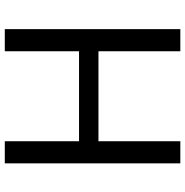

<svg xmlns="http://www.w3.org/2000/svg" viewBox="-6 -748 754 781"><g transform="rotate(-90 370.5 -357.0)"><path d="M643 0H553V-333H187V0H97V-714H187V-412H553V-714H643Z"/></g></svg>

Font: Noto Sans Takri
Style: Regular
Weight: 400
Designer: Monotype Design Team
Foundry: Monotype Imaging Inc.
Version: Version 2.003; ttfautohint (v1.8.4.7-5d5b)